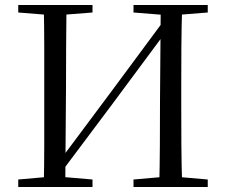

<svg xmlns="http://www.w3.org/2000/svg" viewBox="-20 -748 903 768"><path d="M155 0Q157 -84 157 -168Q157 -252 157 -337V-391Q157 -476 157 -560.5Q157 -645 155 -728H246Q245 -645 244.5 -560.5Q244 -476 244 -391L241 0ZM617 0Q619 -84 619.5 -169Q620 -254 620 -343L623 -728H709Q706 -645 705.5 -560.5Q705 -476 705 -391V-337Q705 -252 705.5 -168Q706 -84 709 0ZM53 0V-30L190 -42H210L350 -30V0ZM53 -698V-728H350V-698L210 -687H190ZM514 0V-30L652 -42H673L811 -30V0ZM514 -698V-728H811V-698L673 -687H652ZM213 -43 197 -92H209L429 -387L649 -684L667 -636H655L431 -334Z"/></svg>

Font: Noto Serif TC
Style: Regular
Weight: 400
Designer: Ryoko NISHIZUKA  (kana & ideographs); Frank Grießhammer (Latin, Greek & Cyrillic); Wenlong ZHANG  (bopomofo); Sandoll Co
Foundry: Adobe
Version: Version 2.003-H1;hotconv 1.1.1;makeotfexe 2.6.0